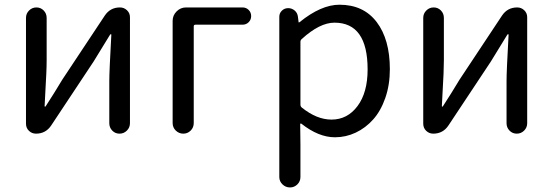

<svg xmlns="http://www.w3.org/2000/svg" viewBox="-20 -575 2380 826"><path d="M134.8 0Q117.2 0 104.5 -12.2Q91.8 -24.4 91.8 -43V-498Q91.8 -516.6 105 -529.8Q118.2 -543 136.7 -543Q155.3 -543 168 -529.8Q180.7 -516.6 180.7 -498V-316.4Q180.7 -291 179.2 -258.3Q177.7 -225.6 175.3 -184.1Q172.9 -142.6 171.9 -118.2Q171.9 -116.2 173.8 -116.2Q175.8 -116.2 176.8 -118.2Q212.9 -173.8 248 -232.4L430.7 -507.8Q454.1 -543 496.1 -543Q513.7 -543 526.4 -530.8Q539.1 -518.6 539.1 -501V-44.9Q539.1 -26.4 525.9 -13.2Q512.7 0 494.1 0Q475.6 0 462.9 -13.2Q450.2 -26.4 450.2 -44.9V-226.6Q450.2 -268.6 459 -425.8Q459 -427.7 457 -427.7Q455.1 -427.7 454.1 -426.8Q397.5 -335 382.8 -310.5L200.2 -35.2Q176.8 0 134.8 0Z M722.7 -45.9V-485.4Q722.7 -508.8 739.7 -525.9Q756.8 -543 780.3 -543H1023.4Q1039.1 -543 1049.8 -532.2Q1060.5 -521.5 1060.5 -505.9Q1060.5 -490.2 1049.8 -479.5Q1039.1 -468.8 1023.4 -468.8H821.3Q813.5 -468.8 813.5 -461.9V-45.9Q813.5 -26.4 800.3 -13.2Q787.1 0 768.6 0Q750 0 736.3 -13.2Q722.7 -26.4 722.7 -45.9Z M1181.6 186.5V-502.9Q1181.6 -518.6 1192.9 -529.3Q1204.1 -540 1219.7 -540Q1235.4 -540 1247.6 -529.8Q1259.8 -519.5 1261.7 -502.9L1264.6 -479.5Q1264.6 -478.5 1266.1 -478.5Q1267.6 -478.5 1268.6 -479.5Q1361.3 -554.7 1440.4 -554.7Q1543.9 -554.7 1600.6 -480Q1657.2 -405.3 1657.2 -277.3Q1657.2 -210 1637.7 -153.8Q1618.2 -97.7 1585.4 -61Q1552.7 -24.4 1510.3 -4.4Q1467.8 15.6 1420.9 15.6Q1350.6 15.6 1276.4 -43Q1274.4 -43.9 1272.5 -43Q1270.5 -42 1271.5 -40L1272.5 47.9V186.5Q1272.5 205.1 1259.3 218.3Q1246.1 231.4 1227.5 231.4Q1209 231.4 1195.3 218.3Q1181.6 205.1 1181.6 186.5ZM1406.2 -60.5Q1474.6 -60.5 1518.1 -118.7Q1561.5 -176.8 1561.5 -276.4Q1561.5 -477.5 1418.9 -477.5Q1355.5 -477.5 1278.3 -407.2Q1272.5 -402.3 1272.5 -395.5V-125Q1272.5 -117.2 1278.3 -112.3Q1342.8 -60.5 1406.2 -60.5Z M1843.8 0Q1826.2 0 1813.5 -12.2Q1800.8 -24.4 1800.8 -43V-498Q1800.8 -516.6 1814 -529.8Q1827.1 -543 1845.7 -543Q1864.3 -543 1877 -529.8Q1889.6 -516.6 1889.6 -498V-316.4Q1889.6 -291 1888.2 -258.3Q1886.7 -225.6 1884.3 -184.1Q1881.8 -142.6 1880.9 -118.2Q1880.9 -116.2 1882.8 -116.2Q1884.8 -116.2 1885.7 -118.2Q1921.9 -173.8 1957 -232.4L2139.6 -507.8Q2163.1 -543 2205.1 -543Q2222.7 -543 2235.4 -530.8Q2248 -518.6 2248 -501V-44.9Q2248 -26.4 2234.9 -13.2Q2221.7 0 2203.1 0Q2184.6 0 2171.9 -13.2Q2159.2 -26.4 2159.2 -44.9V-226.6Q2159.2 -268.6 2168 -425.8Q2168 -427.7 2166 -427.7Q2164.1 -427.7 2163.1 -426.8Q2106.4 -335 2091.8 -310.5L1909.2 -35.2Q1885.7 0 1843.8 0Z"/></svg>

Font: Gen Jyuu Gothic Regular
Style: Regular
Weight: 400
Designer: [Source Han Sans]
Ryoko NISHIZUKA  (kana & ideographs); Paul D. Hunt (Latin, Greek & Cyrillic); Wenlong ZHANG  (bopomofo
Version: Version 1.002.20150607